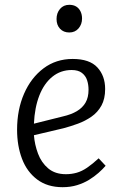

<svg xmlns="http://www.w3.org/2000/svg" viewBox="-20 -764 505 798"><path d="M282 -519Q352 -519 384.5 -484Q417 -449 417 -394Q417 -353 401.5 -325Q386 -297 360 -279Q334 -261 304 -250Q274 -239 244 -231L121 -202Q124 -163 138 -125.5Q152 -88 180.5 -64Q209 -40 254 -40Q277 -40 298.5 -46Q320 -52 342 -67Q364 -82 390 -106L419 -75Q407 -61 389.5 -45.5Q372 -30 350 -16.5Q328 -3 300.5 5.5Q273 14 240 14Q177 14 134.5 -18Q92 -50 71.5 -104Q51 -158 51 -225Q51 -308 80 -374.5Q109 -441 161 -480Q213 -519 282 -519ZM348 -391Q348 -412 342 -430.5Q336 -449 320.5 -461Q305 -473 278 -473Q232 -473 197.5 -445Q163 -417 143.5 -367Q124 -317 121 -250L241 -280Q276 -288 299.5 -302Q323 -316 335.5 -337.5Q348 -359 348 -391ZM215 -685Q215 -710 229.5 -727Q244 -744 268 -744Q285 -744 296.5 -737Q308 -730 314.5 -717Q321 -704 321 -687Q321 -663 306.5 -646Q292 -629 268 -629Q244 -629 229.5 -644.5Q215 -660 215 -685Z"/></svg>

Font: Literata Light
Style: Italic
Weight: 300
Italic angle: -2°
Designer: Latin by Veronika Burian and Jose Scaglione. Greek by Irene Vlachou. Cyrillic by Vera Evstafieva
Foundry: TypeTogether
Version: Version 3.103;gftools[0.9.29]